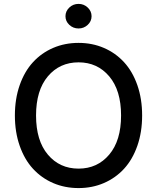

<svg xmlns="http://www.w3.org/2000/svg" viewBox="-20 -958 808 988"><path d="M384.3 9.8Q313.5 9.8 253.4 -16.1Q193.4 -42 149.7 -89.6Q106 -137.2 81.3 -207.8Q56.6 -278.3 56.6 -363.8Q56.6 -449.2 81.3 -519.8Q106 -590.3 149.7 -637.9Q193.4 -685.5 253.4 -711.4Q313.5 -737.3 384.3 -737.3Q454.6 -737.3 514.6 -711.4Q574.7 -685.5 618.4 -637.9Q662.1 -590.3 686.8 -519.8Q711.4 -449.2 711.4 -363.8Q711.4 -278.3 686.8 -207.8Q662.1 -137.2 618.4 -89.6Q574.7 -42 514.6 -16.1Q454.6 9.8 384.3 9.8ZM384.3 -637.2Q287.1 -637.2 226.3 -565.2Q165.5 -493.2 165.5 -363.8Q165.5 -234.4 226.3 -162.4Q287.1 -90.3 384.3 -90.3Q481 -90.3 542 -162.4Q603 -234.4 603 -363.8Q603 -493.2 542 -565.2Q481 -637.2 384.3 -637.2ZM384.3 -811.5Q356.4 -811.5 336.7 -830.1Q316.9 -848.6 316.9 -874.5Q316.9 -900.4 336.7 -919.2Q356.4 -938 384.3 -938Q411.6 -938 431.4 -919.2Q451.2 -900.4 451.2 -874.5Q451.2 -848.6 431.4 -830.1Q411.6 -811.5 384.3 -811.5Z"/></svg>

Font: Karasuma Gothic
Style: Regular
Weight: 500
Designer: Rasmus Andersson / Ryoko Nishizuka
Foundry: Genbu
Version: Version 1.00